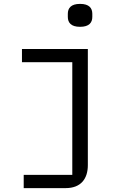

<svg xmlns="http://www.w3.org/2000/svg" viewBox="-20 -768 640 988"><path d="M102 200H318C397 200 432 151 432 82V-516H93V-448H352V132H102ZM392 -630C439 -630 455 -652 455 -681V-697C455 -726 439 -748 392 -748C345 -748 329 -726 329 -697V-681C329 -652 345 -630 392 -630Z"/></svg>

Font: IBM Mono
Style: Regular
Weight: 400
Monospace: yes
Designer: Mike Abbink, Paul van der Laan, Pieter van Rosmalen
Foundry: Bold Monday
Version: Version 2.3